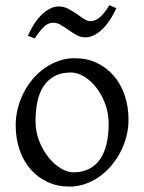

<svg xmlns="http://www.w3.org/2000/svg" viewBox="-20 -688 543 723"><path d="M389.2 -222.2Q389.2 -260.7 376.5 -295.7Q363.8 -330.6 343.3 -357.2Q322.8 -383.8 297.4 -399.4Q272 -415 247.1 -415Q210 -415 184.6 -400.9Q159.2 -386.7 143.3 -362.1Q127.4 -337.4 120.6 -303.7Q113.8 -270 113.8 -231Q113.8 -192.4 127.4 -157.5Q141.1 -122.6 162.1 -96.2Q183.1 -69.8 208.3 -54.4Q233.4 -39.1 255.9 -39.1Q290.5 -39.1 315.7 -52Q340.8 -64.9 357.2 -88.9Q373.5 -112.8 381.3 -146.5Q389.2 -180.2 389.2 -222.2ZM463.9 -236.8Q463.9 -204.6 455.6 -173.1Q447.3 -141.6 432.6 -113.8Q418 -85.9 397.5 -62.3Q377 -38.6 352.3 -21.5Q327.6 -4.4 299.8 5.1Q272 14.6 242.2 14.6Q195.8 14.6 158.4 -2.9Q121.1 -20.5 94.5 -51.3Q67.9 -82 53.5 -124.5Q39.1 -167 39.1 -216.8Q39.1 -249 47.1 -280.3Q55.2 -311.5 69.6 -339.6Q84 -367.7 104.2 -391.4Q124.5 -415 149.2 -432.1Q173.8 -449.2 202.1 -459Q230.5 -468.8 261.2 -468.8Q307.1 -468.8 344.5 -451.2Q381.8 -433.6 408.4 -402.6Q435.1 -371.6 449.5 -329.1Q463.9 -286.6 463.9 -236.8ZM418 -657.2Q409.2 -637.2 397 -617.7Q384.8 -598.1 369.9 -582.5Q355 -566.9 337.4 -557.1Q319.8 -547.4 300.8 -547.4Q283.7 -547.4 268.3 -555.9Q252.9 -564.5 238.3 -575Q223.6 -585.4 209.2 -594Q194.8 -602.5 180.7 -602.5Q161.1 -602.5 145 -586.7Q128.9 -570.8 110.8 -543.5L85 -553.2Q93.8 -573.2 105.7 -593Q117.7 -612.8 132.8 -628.4Q147.9 -644 165.3 -653.8Q182.6 -663.6 201.7 -663.6Q220.2 -663.6 236.8 -655Q253.4 -646.5 268.1 -636Q282.7 -625.5 295.9 -616.9Q309.1 -608.4 320.8 -608.4Q339.4 -608.4 357.2 -624Q375 -639.6 391.6 -668.5Z"/></svg>

Font: Akkhara
Style: Regular
Weight: 400
Designer: J. Victor Gaultney
Version: Version 1.00 June 13, 2006, initial release